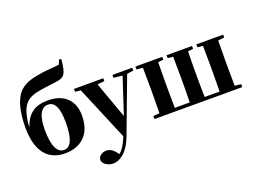

<svg xmlns="http://www.w3.org/2000/svg" viewBox="-154 -1236 2518 1877"><g transform="rotate(-20 1105.5 -298.0)"><path d="M333 -18C266 -18 220 -85 220 -269C220 -428 269 -489 331 -489C395 -489 438 -433 438 -267C438 -93 399 -18 333 -18ZM587 -867 566 -819C516 -812 448 -810 394 -802C291 -787 220 -772 160 -721C85 -658 49 -523 49 -352C49 -84 170 17 330 17C483 17 610 -68 610 -275C610 -436 511 -528 347 -528C213 -528 136 -479 86 -343C96 -495 133 -570 190 -606C241 -638 300 -647 410 -661C486 -670 540 -674 566 -702C590 -730 604 -787 608 -863Z M1231 -546H1025V-516L1116 -506L993 -130L857 -508L930 -516V-546H625V-516L683 -510L920 54C891 126 863 173 825 205L809 184C784 152 755 129 715 129C676 129 637 148 629 193C631 238 684 271 740 271C801 271 889 224 948 68L1164 -507L1231 -516Z M2177 -516V-546H1898V-516L1954 -510C1955 -451 1956 -364 1956 -308V-238C1956 -181 1955 -93 1954 -35H1799C1797 -93 1796 -181 1796 -238V-308C1796 -364 1797 -451 1799 -510L1853 -516V-546H1588V-516L1644 -510C1645 -452 1646 -365 1646 -308V-238C1646 -181 1645 -93 1643 -35H1488C1487 -93 1486 -181 1486 -238V-308C1486 -364 1487 -451 1488 -510L1543 -516V-546H1264V-516L1329 -510C1330 -451 1331 -364 1331 -308V-238C1331 -182 1330 -95 1329 -37L1264 -31V0H2177V-31L2112 -37C2111 -95 2110 -182 2110 -238V-308C2110 -364 2111 -451 2112 -509Z"/></g></svg>

Font: Noto Serif KR Black
Style: Regular
Weight: 900
Version: Version 1.001;PS 1.001;hotconv 16.6.54;makeotf.lib2.5.65590